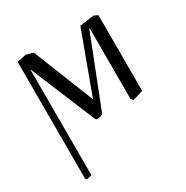

<svg xmlns="http://www.w3.org/2000/svg" viewBox="-156 -572 906 936"><g transform="rotate(-30 296.5 -104.5)"><path d="M448.2 0V-397L445.8 -397.9L292 -5.9Q290 -1.5 278.1 1.2Q266.1 3.9 258.8 3.9Q252.4 3.9 248 -5.9L99.1 -365.2L97.2 -363.8V227.1L70.8 232.9L62 227.1V-431.2L113.8 -441.9L152.8 -431.2L289.1 -89.8L415 -431.2L495.1 -441.9L517.1 -431.2V-5.9L459 12.2Z"/></g></svg>

Font: Linux Biolinum G
Style: Regular
Weight: 400
Designer: Philipp H. Poll
Foundry: Philipp H. Poll
Version: Version 1.1.0 ; ttfautohint (v1.6)